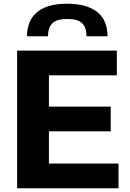

<svg xmlns="http://www.w3.org/2000/svg" viewBox="-20 -1012 697 1032"><path d="M72 -740H608V-607H243V-439H575V-306H243V-133H617V0H72ZM445 -817Q445 -863 422 -886.5Q399 -910 341 -910Q284 -910 261 -886.5Q238 -863 238 -817H125Q125 -855 137 -887Q149 -919 174.5 -942.5Q200 -966 241 -979Q282 -992 341 -992Q399 -992 440.5 -979Q482 -966 508 -943Q534 -920 546 -888Q558 -856 558 -817Z"/></svg>

Font: Encode Sans Normal
Style: Bold
Weight: 700
Designer: Pablo Impallari, Andres Torresi
Foundry: Pablo Impallari, Andres Torresi
Version: Version 1.000; ttfautohint (v1.00) -l 8 -r 50 -G 200 -x 14 -